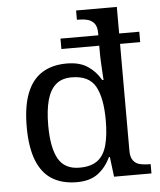

<svg xmlns="http://www.w3.org/2000/svg" viewBox="-54 -807 722 864"><g transform="rotate(-5 307.0 -375.0)"><path d="M259 10Q193 10 147.5 -18Q102 -46 78.5 -105.5Q55 -165 55 -257Q55 -350 78.5 -409.5Q102 -469 147.5 -497.5Q193 -526 259 -526Q317 -526 353.5 -501.5Q390 -477 412 -438H418Q418 -438 417 -451.5Q416 -465 415 -484.5Q414 -504 413 -522.5Q412 -541 412 -551V-593H241V-640H412V-650Q412 -679 400.5 -693.5Q389 -708 370.5 -713Q352 -718 330 -718H322V-760H506V-640H597V-593H506V-110Q506 -81 517.5 -66Q529 -51 547.5 -46.5Q566 -42 588 -42H596V0H427L416 -90H412Q390 -44 354 -17Q318 10 259 10ZM276 -54Q328 -54 357.5 -76Q387 -98 399.5 -143.5Q412 -189 412 -257Q412 -357 383 -409.5Q354 -462 275 -462Q231 -462 204 -438.5Q177 -415 164.5 -369Q152 -323 152 -256Q152 -155 180.5 -104.5Q209 -54 276 -54Z"/></g></svg>

Font: Noto Serif Lao
Style: Regular
Weight: 400
Designer: Monotype Design Team
Foundry: Monotype Imaging Inc.
Version: Version 2.003